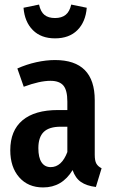

<svg xmlns="http://www.w3.org/2000/svg" viewBox="-20 -806 494 841"><path d="M425 -69 400 13Q359 8 334.5 -9Q310 -26 298 -61Q252 15 169 15Q103 15 64 -29.5Q25 -74 25 -148Q25 -234 78.5 -279Q132 -324 234 -324H275V-361Q275 -411 257.5 -431.5Q240 -452 201 -452Q154 -452 84 -426L56 -506Q96 -524 139 -533.5Q182 -543 221 -543Q395 -543 395 -367V-128Q395 -102 402 -89.5Q409 -77 425 -69ZM275 -140V-251H246Q195 -251 171.5 -228Q148 -205 148 -157Q148 -116 162 -95Q176 -74 202 -74Q250 -74 275 -140ZM83 -772 151 -786Q158 -754 175 -740.5Q192 -727 221 -727Q250 -727 267.5 -741Q285 -755 292 -786L360 -772Q355 -710 319 -674Q283 -638 221 -638Q160 -638 124 -674Q88 -710 83 -772Z"/></svg>

Font: Fira Sans Extra Condensed Medium
Style: Regular
Weight: 500
Width: 1
Designer: Carrois Corporate & Edenspiekermann AG
Foundry: Carrois Corporate GbR & Edenspiekermann AG
Version: Version 4.203